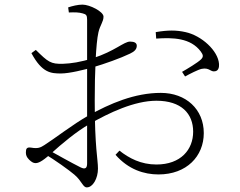

<svg xmlns="http://www.w3.org/2000/svg" viewBox="-20 -782 1040 831"><path d="M666 -27C788 -27 862 -106 862 -206C862 -309 785 -380 676 -380C563 -380 456 -334 363 -282C297 -245 212 -179 172 -154C155 -143 144 -138 115 -143C96 -146 92 -139 92 -122C92 -111 95 -102 106 -91C115 -82 124 -76 133 -76C145 -76 160 -81 198 -115C250 -162 310 -212 367 -245C452 -294 562 -346 657 -346C765 -346 816 -290 816 -212C816 -135 763 -70 657 -70C590 -70 539 -97 497 -130L480 -112C536 -48 604 -27 666 -27ZM356 29C382 29 404 -10 404 -52C404 -94 390 -140 390 -346C390 -468 395 -594 406 -642C413 -673 428 -688 428 -710C428 -732 368 -762 337 -762C317 -762 293 -756 275 -750L278 -728C303 -729 321 -729 338 -724C353 -720 357 -716 357 -697C357 -653 357 -452 357 -327C357 -199 357 -121 357 -75C357 -55 350 -47 328 -58C288 -78 226 -113 188 -134L174 -115C215 -92 281 -44 302 -26C335 2 338 29 356 29ZM244 -464C280 -464 345 -480 383 -491C431 -505 502 -530 543 -550C562 -559 572 -569 572 -584C572 -596 562 -602 543 -602C516 -602 478 -561 382 -530C329 -513 286 -507 254 -506C199 -504 188 -514 135 -566L116 -552C162 -466 201 -464 244 -464ZM913 -474C925 -477 929 -490 928 -505C924 -563 852 -628 783 -643C743 -652 707 -652 654 -643L656 -615C729 -620 805 -618 849 -559C860 -544 861 -536 850 -525C836 -511 789 -483 768 -471L781 -451C801 -462 838 -481 853 -484C888 -491 891 -468 913 -474Z"/></svg>

Font: Source Han Serif CN VF
Style: Regular
Weight: 250
Designer: Ryoko NISHIZUKA 西塚涼子 (kana & ideographs); Frank Grießhammer (Latin, Greek & Cyrillic); Wenlong ZHANG 张文龙 (bopomofo); San
Foundry: Adobe
Version: Version 2.002;hotconv 1.1.0;makeotfexe 2.6.0